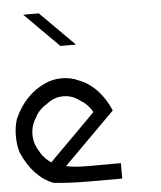

<svg xmlns="http://www.w3.org/2000/svg" viewBox="-57 -882 780 931"><g transform="rotate(-5 333.5 -416.5)"><path d="M333.3 0Q248.3 0 166.7 -8.3Q70.8 -45 16.7 -166.7Q4.2 -204.2 4.2 -250Q4.2 -295.8 16.7 -333.3Q68.3 -447.5 166.7 -491.7Q204.2 -510 250 -510Q295.8 -510 333.3 -491.7Q429.2 -455 483.3 -333.3L234.2 -84.2Q269.2 -75 333.3 -75H500V0ZM166.7 -107.5V-110.8Q196.7 -140.8 333.3 -277.5L388.3 -333.3Q382.5 -347.5 365.8 -365.4Q349.2 -383.3 333.3 -391.7Q295.8 -422.5 250 -422.5Q204.2 -422.5 166.7 -391.7Q150.8 -383.3 133.3 -365.4Q115.8 -347.5 110.8 -333.3Q85 -295.8 85 -250Q85 -204.2 110.8 -166.7Q116.7 -152.5 133.8 -134.2Q150.8 -115.8 166.7 -107.5ZM166.7 -833.3 333.3 -666.7H257.5L90.8 -833.3Z"/></g></svg>

Font: 0xA000-Mono
Style: Mono
Weight: 400
Version: Version 0.1